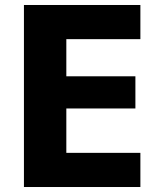

<svg xmlns="http://www.w3.org/2000/svg" viewBox="-20 -750 649 770"><path d="M246 -593V-444H523V-315H246V-137H543V0H76V-730H543V-593Z"/></svg>

Font: M PLUS 1p ExtraBold
Style: Regular
Weight: 800
Version: Version 1.062